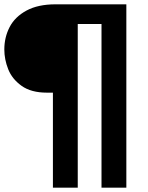

<svg xmlns="http://www.w3.org/2000/svg" viewBox="-24 -762 683 889"><path d="M193 -333Q120 -333 76 -364.5Q32 -396 14 -441.5Q-4 -487 -4 -533Q-4 -589 20.5 -636.5Q45 -684 98.5 -713Q152 -742 233 -742H561V107H446V-651H336V107H221V-333Z"/></svg>

Font: TypoPRO Montserrat Alternates
Style: Regular
Weight: 600
Designer: Julieta Ulanovsky
Foundry: Julieta Ulanovsky
Version: Version 6.001